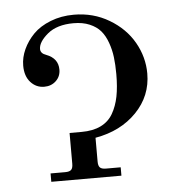

<svg xmlns="http://www.w3.org/2000/svg" viewBox="-41 -507 501 546"><g transform="rotate(-5 209.0 -234.0)"><path d="M147.9 -133.8H182.1Q214.8 -133.8 237.3 -144.8Q259.8 -155.8 272 -177Q284.2 -198.2 289.6 -225.3Q294.9 -252.4 294.9 -289.1Q294.9 -315.9 292.2 -337.4Q289.6 -358.9 282.2 -379.4Q274.9 -399.9 263.2 -413.6Q251.5 -427.2 231.9 -435.5Q212.4 -443.8 186 -443.8Q138.7 -443.8 111.8 -421.4Q85 -398.9 85 -378.9Q85 -366.2 101.1 -360.8Q134.8 -348.1 134.8 -315.9Q134.8 -296.4 121.3 -283.7Q107.9 -271 87.9 -271Q64.9 -271 49.1 -288.3Q33.2 -305.7 33.2 -335.9Q33.2 -359.4 43.7 -382.3Q54.2 -405.3 73 -424.6Q91.8 -443.8 122.3 -455.8Q152.8 -467.8 189 -467.8Q244.6 -467.8 289.8 -440.9Q335 -414.1 358.9 -372.1Q382.8 -330.1 382.8 -283.2Q382.8 -219.2 337.9 -172.9Q293 -126.5 220.2 -113.8V-45.9Q220.2 -33.7 225.1 -28.8Q230 -23.9 242.2 -23.9H284.2V0H84V-23.9H126Q138.2 -23.9 143.1 -28.8Q147.9 -33.7 147.9 -45.9Z"/></g></svg>

Font: Flanker Steampunk
Style: Regular
Weight: 400
Designer: Alexey Kryukov, Leonardo Di Lena
Foundry: Alexey Kryukov, Leonardo Di Lena
Version: 1.210